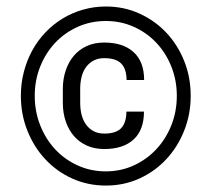

<svg xmlns="http://www.w3.org/2000/svg" viewBox="-20 -558 640 588"><path d="M420.9 -216.3Q420.9 -159.7 388.9 -130.6Q356.9 -101.6 299.3 -101.6Q269 -101.6 245.6 -112.3Q222.2 -123 206.1 -141.8Q189.9 -160.6 181.2 -186.5Q172.4 -212.4 172.4 -243.2V-285.6Q172.4 -315.9 181.2 -342Q189.9 -368.2 206.1 -387.2Q222.2 -406.2 245.6 -417Q269 -427.7 299.3 -427.7Q356.9 -427.7 389.2 -398.4Q421.4 -369.1 421.4 -313H367.7Q367.2 -347.7 350.8 -363.8Q334.5 -379.9 299.3 -379.9Q280.8 -379.9 266.8 -372.6Q252.9 -365.2 243.7 -352.8Q234.4 -340.3 230 -323Q225.6 -305.7 225.6 -286.1V-243.2Q225.6 -223.1 230 -206.1Q234.4 -189 243.7 -176.3Q252.9 -163.6 266.8 -156.2Q280.8 -148.9 299.3 -148.9Q334.5 -148.9 350.6 -165Q366.7 -181.2 367.2 -216.3ZM86.4 -264.6Q86.4 -216.8 103 -174.6Q119.6 -132.3 148.9 -100.8Q178.2 -69.3 218 -51.3Q257.8 -33.2 304.2 -33.2Q350.1 -33.2 389.9 -51.5Q429.7 -69.8 459 -101.3Q488.3 -132.8 504.9 -174.8Q521.5 -216.8 521.5 -264.6Q521.5 -312 504.9 -353.8Q488.3 -395.5 459 -426.8Q429.7 -458 389.9 -475.8Q350.1 -493.7 304.2 -493.7Q257.8 -493.7 218 -475.8Q178.2 -458 148.9 -426.8Q119.6 -395.5 103 -353.8Q86.4 -312 86.4 -264.6ZM43.9 -264.6Q43.9 -302.7 53 -337.6Q62 -372.6 78.6 -403.1Q95.2 -433.6 118.9 -458.5Q142.6 -483.4 171.4 -501Q200.2 -518.6 233.9 -528.3Q267.6 -538.1 304.2 -538.1Q359.4 -538.1 406.7 -516.6Q454.1 -495.1 489 -458.3Q523.9 -421.4 543.9 -371.6Q564 -321.8 564 -264.6Q564 -207.5 543.9 -157.5Q523.9 -107.4 489 -70.1Q454.1 -32.7 406.7 -11.2Q359.4 10.3 304.2 10.3Q249 10.3 201.4 -11.2Q153.8 -32.7 118.9 -70.1Q84 -107.4 64 -157.5Q43.9 -207.5 43.9 -264.6Z"/></svg>

Font: Roboto Mono
Style: Regular
Weight: 400
Designer: Google
Version: Version 2.000985; 2015; ttfautohint (v1.3)